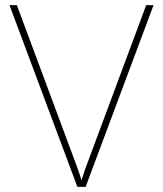

<svg xmlns="http://www.w3.org/2000/svg" viewBox="-20 -731 637 751"><path d="M580.6 -710.9 314.9 0H290H282.7L17.1 -710.9H45.9L284.7 -69.3L298.8 -26.4L313 -69.3L551.8 -710.9Z"/></svg>

Font: Heebo Thin
Style: Regular
Weight: 250
Designer: Oded Ezer
Foundry: Meir Sadan
Version: Version 2.001; ttfautohint (v1.5.14-ce02) -l 8 -r 50 -G 200 